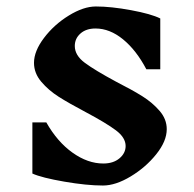

<svg xmlns="http://www.w3.org/2000/svg" viewBox="-20 -563 599 593"><path d="M246 -216Q193 -244 161.5 -264Q130 -284 107.5 -310.5Q85 -337 85 -369Q85 -405 116 -446Q147 -487 192.5 -515Q238 -543 276 -543Q323 -543 385 -531.5Q447 -520 475 -506V-349H432Q401 -408 360 -441.5Q319 -475 275 -475Q246 -475 228.5 -459.5Q211 -444 211 -421Q211 -392 242 -369Q273 -346 338 -311Q389 -285 420 -265.5Q451 -246 473 -220.5Q495 -195 495 -164Q495 -127 462.5 -86.5Q430 -46 383.5 -18Q337 10 298 10Q248 10 178.5 -2Q109 -14 80 -27V-185H123Q157 -125 204 -91.5Q251 -58 299 -58Q330 -58 349 -74Q368 -90 368 -112Q368 -138 338 -160.5Q308 -183 246 -216Z"/></svg>

Font: Inknut Antiqua Medium
Style: Regular
Weight: 500
Designer: Claus Eggers Sørensen
Foundry: Claus Eggers Sørensen
Version: Version 1.003; ttfautohint (v1.8.2) -l 8 -r 50 -G 200 -x 14 